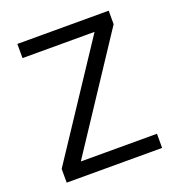

<svg xmlns="http://www.w3.org/2000/svg" viewBox="-124 -777 816 879"><g transform="rotate(-20 284.5 -337.0)"><path d="M517 0H52V-67L408 -605H57V-674H502V-608L146 -69H517Z"/></g></svg>

Font: Hind Siliguri
Style: Regular
Weight: 400
Designer: Jyotish Sonowal
Foundry: Indian Type Foundry
Version: Version 1.000;PS 1.0;hotconv 1.0.86;makeotf.lib2.5.63406; tt